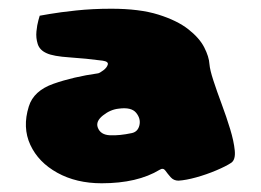

<svg xmlns="http://www.w3.org/2000/svg" viewBox="-20 -850 598 440"><path d="M460 -703Q461 -690 469 -665.5Q477 -641 488 -611.5Q499 -582 507.5 -554Q516 -526 518 -505Q520 -484 510 -477Q498 -469 475.5 -459.5Q453 -450 429.5 -443.5Q406 -437 389 -436Q378 -436 371 -444Q364 -452 359 -459Q354 -466 346 -461Q295 -430 213 -430Q155 -430 111.5 -454Q68 -478 49.5 -518Q31 -558 46 -606Q57 -642 102.5 -658Q148 -674 205 -682Q209 -683 217 -689Q225 -695 227 -702Q229 -709 215 -711Q177 -716 139.5 -718.5Q102 -721 87 -728Q71 -735 66.5 -749Q62 -763 63.5 -778Q65 -793 68 -803.5Q71 -814 71 -814Q71 -814 94 -818Q117 -822 154.5 -826Q192 -830 235 -830Q300 -830 343 -816.5Q386 -803 411.5 -783Q437 -763 448 -741.5Q459 -720 460 -703ZM282 -545Q296 -548 299.5 -563Q303 -578 292 -591.5Q281 -605 252 -601Q233 -599 216 -585.5Q199 -572 204 -558Q210 -541 232 -540Q254 -539 282 -545Z"/></svg>

Font: Potta One
Style: Regular
Weight: 400
Designer: 108,108go
Foundry: Font Zone 108
Version: Version 1.000